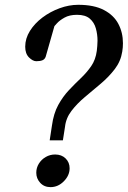

<svg xmlns="http://www.w3.org/2000/svg" viewBox="-20 -766 530 796"><path d="M186 -184.1 195.3 -245.1Q202.1 -295.4 221.4 -330.6Q240.7 -365.7 265.6 -392.1Q290.5 -418.5 315.2 -441.9Q339.8 -465.3 358.2 -491.9Q376.5 -518.6 381.3 -555.2Q382.3 -564.9 383.3 -575.7Q384.3 -586.4 384.3 -597.2Q384.3 -623.5 377.4 -648.2Q370.6 -672.9 352.3 -688.7Q334 -704.6 299.3 -704.6Q268.1 -704.6 247.3 -692.9Q226.6 -681.2 216.1 -669.4Q205.6 -657.7 205.6 -657.7L169.4 -530.8Q165.5 -520 155.8 -516.1Q146 -512.2 130.4 -512.2Q116.2 -512.2 100.3 -527.8Q84.5 -543.5 84.5 -572.3Q84.5 -606.4 104 -637.7Q123.5 -668.9 156 -693.4Q188.5 -717.8 227.3 -731.9Q266.1 -746.1 304.2 -746.1Q369.6 -746.1 410.6 -724.6Q451.7 -703.1 470.7 -667Q489.7 -630.9 489.7 -586.9Q489.7 -578.1 489 -569.3Q488.3 -560.5 486.8 -551.8Q480.5 -511.7 455.8 -479.5Q431.2 -447.3 397.9 -419.2Q364.7 -391.1 332 -363.8Q299.3 -336.4 276.4 -306.4Q253.4 -276.4 249.5 -240.2L240.7 -184.1ZM130.4 -49.8Q130.4 -70.3 141.1 -87.6Q151.9 -105 169.7 -115.2Q187.5 -125.5 208.5 -125.5Q235.4 -125.5 252 -109.1Q268.6 -92.8 268.6 -68.4Q268.6 -38.6 244.6 -14.4Q220.7 9.8 189.5 9.8Q163.1 9.8 146.7 -8.1Q130.4 -25.9 130.4 -49.8Z"/></svg>

Font: Gelasio
Style: Italic
Weight: 400
Italic angle: -8.5°
Designer: Eben Sorkin
Foundry: Eben Sorkin
Version: Version 1.008